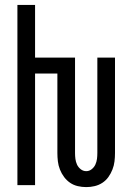

<svg xmlns="http://www.w3.org/2000/svg" viewBox="-20 -755 540 783"><path d="M332 8Q314 8 297 4Q280 0 266 -9.5Q252 -19 241.5 -33Q231 -47 224.5 -63.5Q218 -80 216 -97Q214 -114 214 -131V-455H123V0H51V-735H123V-520H286V-131Q286 -119 287.5 -107Q289 -95 294 -84Q299 -73 309 -65Q319 -57 332 -57Q344 -57 354 -65Q364 -73 369 -84Q374 -95 375.5 -107Q377 -119 377 -131V-520H449V-131Q449 -114 447 -97Q445 -80 438.5 -63.5Q432 -47 422 -33Q412 -19 397.5 -9.5Q383 0 366 4Q349 8 332 8Z"/></svg>

Font: Iosevka
Style: Regular
Weight: 400
Monospace: yes
Designer: Belleve Invis
Foundry: Belleve Invis
Version: Version 33.2.3; ttfautohint (v1.8.4)